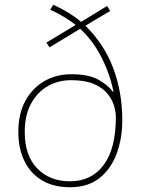

<svg xmlns="http://www.w3.org/2000/svg" viewBox="-20 -777 594 807"><path d="M204 -757Q241 -740 270 -722Q299 -704 321 -685L430 -752L443 -731L339 -669Q419 -590 456.5 -489Q494 -388 494 -272Q494 -195 470 -130.5Q446 -66 397.5 -28Q349 10 274 10Q205 10 156.5 -19Q108 -48 82.5 -100.5Q57 -153 57 -223Q57 -298 86 -352Q115 -406 165.5 -435.5Q216 -465 279 -465Q350 -465 390 -444Q430 -423 455 -391H457Q443 -463 407.5 -534Q372 -605 317 -656L188 -578L175 -598L298 -672Q277 -689 249 -706Q221 -723 191 -736ZM279 -440Q224 -440 180 -414.5Q136 -389 110 -340.5Q84 -292 84 -223Q84 -123 136.5 -69Q189 -15 274 -15Q365 -15 416 -84Q467 -153 467 -285Q467 -307 459 -333.5Q451 -360 430.5 -384.5Q410 -409 373.5 -424.5Q337 -440 279 -440Z"/></svg>

Font: Noto Sans Symbols Thin
Style: Regular
Weight: 250
Version: Version 2.002